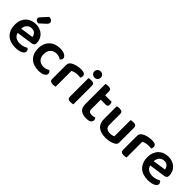

<svg xmlns="http://www.w3.org/2000/svg" viewBox="231 -1893 3081 3081"><g transform="rotate(45 1771.0 -352.5)"><path d="M166 -180Q180 -129 218 -106Q256 -83 312 -83Q354 -83 389.5 -95.5Q425 -108 447 -122Q461 -114 470 -100Q479 -86 479 -70Q479 -50 465.5 -34.5Q452 -19 428.5 -8Q405 3 373 9Q341 15 304 15Q245 15 196.5 -1Q148 -17 113.5 -49.5Q79 -82 59.5 -130Q40 -178 40 -242Q40 -304 59 -350Q78 -396 110.5 -427Q143 -458 186 -473Q229 -488 277 -488Q326 -488 367 -472.5Q408 -457 437 -429.5Q466 -402 482.5 -363.5Q499 -325 499 -280Q499 -252 484.5 -238Q470 -224 444 -220ZM277 -393Q228 -393 195 -360.5Q162 -328 158 -268L380 -301Q376 -338 351 -365.5Q326 -393 277 -393ZM343 -720Q380 -720 400 -703Q420 -686 420 -665Q420 -646 412 -634.5Q404 -623 385 -606L292 -522Q260 -522 242.5 -538Q225 -554 225 -573Q225 -584 229.5 -592Q234 -600 244 -611Z M842 -387Q812 -387 786.5 -377Q761 -367 742.5 -348Q724 -329 713 -301Q702 -273 702 -236Q702 -162 741 -124.5Q780 -87 842 -87Q877 -87 902.5 -96.5Q928 -106 948 -117Q962 -107 970.5 -94Q979 -81 979 -64Q979 -30 939 -8Q899 14 831 14Q774 14 726.5 -1.5Q679 -17 645 -48.5Q611 -80 592.5 -127Q574 -174 574 -236Q574 -299 594 -346.5Q614 -394 648.5 -425.5Q683 -457 729 -472.5Q775 -488 827 -488Q894 -488 934 -464.5Q974 -441 974 -407Q974 -391 965.5 -378Q957 -365 946 -357Q926 -368 901.5 -377.5Q877 -387 842 -387Z M1208 -1Q1199 1 1184 4Q1169 7 1150 7Q1115 7 1098 -6Q1081 -19 1081 -52V-369Q1081 -395 1093 -413Q1105 -431 1128 -445Q1159 -464 1204.5 -476Q1250 -488 1303 -488Q1398 -488 1398 -429Q1398 -415 1393.5 -402.5Q1389 -390 1384 -382Q1361 -387 1327 -387Q1292 -387 1261 -379Q1230 -371 1208 -359Z M1483 -470Q1491 -472 1506.5 -475Q1522 -478 1540 -478Q1576 -478 1592.5 -465Q1609 -452 1609 -419V-1Q1601 1 1585.5 4Q1570 7 1552 7Q1516 7 1499.5 -6Q1483 -19 1483 -52ZM1473 -615Q1473 -644 1493.5 -664.5Q1514 -685 1546 -685Q1578 -685 1598 -664.5Q1618 -644 1618 -615Q1618 -585 1598 -564.5Q1578 -544 1546 -544Q1514 -544 1493.5 -564.5Q1473 -585 1473 -615Z M1867 -147Q1867 -115 1886.5 -101Q1906 -87 1941 -87Q1958 -87 1975.5 -91Q1993 -95 2007 -101Q2015 -93 2020.5 -81.5Q2026 -70 2026 -55Q2026 -25 1999 -5.5Q1972 14 1912 14Q1833 14 1787.5 -21.5Q1742 -57 1742 -139V-598Q1750 -600 1765.5 -603Q1781 -606 1799 -606Q1834 -606 1850.5 -593Q1867 -580 1867 -547V-464H2014Q2019 -456 2023 -443Q2027 -430 2027 -415Q2027 -389 2015 -377Q2003 -365 1983 -365H1867V-147Z M2563 -93Q2563 -70 2555 -54.5Q2547 -39 2526 -27Q2497 -9 2452.5 3Q2408 15 2351 15Q2299 15 2257 3.5Q2215 -8 2185 -32Q2155 -56 2139 -93Q2123 -130 2123 -181V-472Q2131 -475 2146.5 -477.5Q2162 -480 2181 -480Q2216 -480 2233 -467.5Q2250 -455 2250 -421V-183Q2250 -131 2276.5 -108.5Q2303 -86 2352 -86Q2383 -86 2404.5 -92Q2426 -98 2437 -105V-472Q2445 -475 2460.5 -477.5Q2476 -480 2494 -480Q2530 -480 2546.5 -467.5Q2563 -455 2563 -421V-93Z M2816 -1Q2807 1 2792 4Q2777 7 2758 7Q2723 7 2706 -6Q2689 -19 2689 -52V-369Q2689 -395 2701 -413Q2713 -431 2736 -445Q2767 -464 2812.5 -476Q2858 -488 2911 -488Q3006 -488 3006 -429Q3006 -415 3001.5 -402.5Q2997 -390 2992 -382Q2969 -387 2935 -387Q2900 -387 2869 -379Q2838 -371 2816 -359Z M3174 -180Q3188 -129 3226 -106Q3264 -83 3320 -83Q3362 -83 3397.5 -95.5Q3433 -108 3455 -122Q3469 -114 3478 -100Q3487 -86 3487 -70Q3487 -50 3473.5 -34.5Q3460 -19 3436.5 -8Q3413 3 3381 9Q3349 15 3312 15Q3253 15 3204.5 -1Q3156 -17 3121.5 -49.5Q3087 -82 3067.5 -130Q3048 -178 3048 -242Q3048 -304 3067 -350Q3086 -396 3118.5 -427Q3151 -458 3194 -473Q3237 -488 3285 -488Q3334 -488 3375 -472.5Q3416 -457 3445 -429.5Q3474 -402 3490.5 -363.5Q3507 -325 3507 -280Q3507 -252 3492.5 -238Q3478 -224 3452 -220ZM3285 -393Q3236 -393 3203 -360.5Q3170 -328 3166 -268L3388 -301Q3384 -338 3359 -365.5Q3334 -393 3285 -393Z"/></g></svg>

Font: Baloo Bhai 2 SemiBold
Style: Regular
Weight: 600
Designer: Supriya Tembe, Noopur Datye and Ek Type
Foundry: Ek Type
Version: Version 1.640;PS 1.000;hotconv 16.6.51;makeotf.lib2.5.65220;